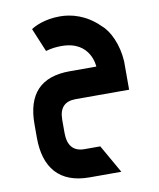

<svg xmlns="http://www.w3.org/2000/svg" viewBox="-90 -603 800 964"><g transform="rotate(-10 310.0 -121.0)"><path d="M288 290H450L368 146H288C231 146 203 113 203 48V-18C203 -79 231 -109 288 -109H560V-254C555 -340 520 -414 480 -447C413 -514 338 -532 281 -532C202 -532 150 -505 133 -493L183 -373C215 -382 239 -384 264 -384C414 -384 418 -252 418 -252H282C135 -252 62 -175 62 -21V48C62 201 135 290 288 290Z"/></g></svg>

Font: All Genders v4
Style: Bold
Weight: 700
Designer: Rassam Alawdi
Foundry: Rassam Art
Version: Version 3.100;FEAKit 1.0